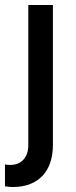

<svg xmlns="http://www.w3.org/2000/svg" viewBox="-28 -500 305 773"><path d="M23 253C130 253 185 186 185 84V-480H86V85C86 133 58 164 14 164C7 164 1 164 -8 162V250C4 252 14 253 23 253Z"/></svg>

Font: UULA Sans Medium
Style: Regular
Weight: 500
Designer: Mohamed Gaber, Laura Garcia Mut
Foundry: Kief Type Foundry
Version: Version 3.006;hotconv 1.0.109;makeotfexe 2.5.65596